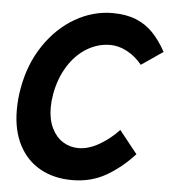

<svg xmlns="http://www.w3.org/2000/svg" viewBox="-53 -775 745 835"><g transform="rotate(5 320.0 -357.5)"><path d="M26.5 -272Q26.5 -319 35 -366.5Q54 -473.5 109.2 -555.5Q164.5 -637.5 242.2 -682.2Q320 -727 405 -727Q463.5 -727 506.5 -710Q549.5 -693 581.2 -660.5Q613 -628 640.5 -578L546.5 -513.5Q517.5 -549 480.8 -568.5Q444 -588 408 -588Q353.5 -588 305.5 -559Q257.5 -530 224 -476.5Q190.5 -423 178 -353.5Q172.5 -320.5 172.5 -295Q172.5 -242.5 190.8 -205Q209 -167.5 239.8 -148.2Q270.5 -129 307.5 -129Q351.5 -129 398.5 -156.2Q445.5 -183.5 482.5 -223.5L561.5 -124.5Q506 -63.5 440.5 -25.8Q375 12 292 12Q212.5 12 152.5 -21.5Q92.5 -55 59.5 -119Q26.5 -183 26.5 -272Z"/></g></svg>

Font: JuliaMono
Style: Bold Italic
Weight: 700
Italic angle: -9°
Monospace: yes
Designer: cormullion
Foundry: corm
Version: Version 0.057; ttfautohint (v1.8.4)